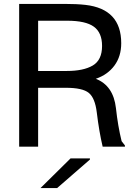

<svg xmlns="http://www.w3.org/2000/svg" viewBox="-20 -750 692 982"><path d="M619 -6V0H505Q487 -76 475 -175Q466 -249 434 -275Q402 -301 317 -301H175V0H78V-730H311Q373 -730 417 -725Q600 -704 600 -529Q600 -462 565.5 -415Q531 -368 470 -347Q560 -312 573 -197Q583 -105 602 -28ZM175 -387H322Q407 -387 454.5 -415Q502 -443 502 -515Q502 -583 460 -613.5Q418 -644 324 -644H175ZM187 212 341 60H440V66L272 212Z"/></svg>

Font: Nacelle
Style: Regular
Weight: 400
Designer: Sora Sagano
Foundry: Sora Sagano
Version: Version 1.000;FEAKit 1.0